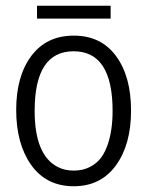

<svg xmlns="http://www.w3.org/2000/svg" viewBox="-20 -645 515 671"><path d="M109.4 -580.1V-625H366.7V-580.1ZM237.8 5.9Q141.6 5.9 88.4 -69.3Q36.6 -143.1 36.6 -261Q36.6 -378.9 89.6 -449.7Q142.6 -520.5 237.8 -520.5Q333 -520.5 385.5 -449.2Q438 -377.9 438 -258.8Q438 -139.6 385 -66.9Q332 5.9 237.8 5.9ZM101.1 -257.8Q101.1 -103 181.6 -61.5Q206.1 -48.8 237.8 -48.8Q269.5 -48.8 294.2 -61.5Q318.8 -74.2 333.5 -94.2Q348.1 -114.3 357.4 -142.6Q373.5 -191.9 373.5 -257.3Q373.5 -465.8 237.3 -465.8Q101.1 -465.8 101.1 -257.8Z"/></svg>

Font: News Cycle
Style: Regular
Weight: 500
Version: Version 0.5.2